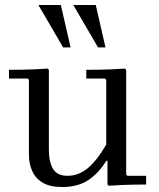

<svg xmlns="http://www.w3.org/2000/svg" viewBox="-20 -740 638 770"><path d="M486 -40 491 -35H566V0Q540 0 515.5 0.5Q491 1 466.5 2Q442 3 416 5L411 0V-95H406Q378 -48 336 -19Q294 10 229 10Q180 10 151 -7.5Q122 -25 109 -54.5Q96 -84 96 -120V-420L91 -425H16V-460Q42 -460 68 -460.5Q94 -461 119.5 -462Q145 -463 171 -465L176 -460V-140Q176 -91 192.5 -63Q209 -35 251 -35Q293 -35 329.5 -63.5Q366 -92 406 -160V-420L401 -425H326V-460Q352 -460 378 -460.5Q404 -461 429.5 -462Q455 -463 481 -465L486 -460ZM373 -550 274 -720H364L403 -550ZM233 -550 134 -720H224L263 -550Z"/></svg>

Font: Brygada 1918
Style: Regular
Weight: 400
Designer: Mateusz Machalski | Borys Kosmynka | Przemek Hoffer
Foundry: NIEPODLEGLA 2018
Version: Version 3.006